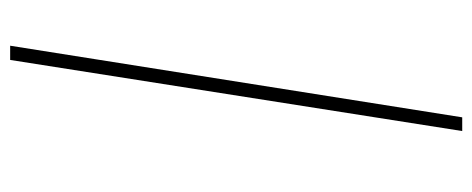

<svg xmlns="http://www.w3.org/2000/svg" viewBox="-296 -541 930 378"><g transform="rotate(-90 169.0 -352.0)"><path d="M240 -797H268L127 93H100Z"/></g></svg>

Font: Bitter ExtraLight
Style: Italic
Weight: 200
Italic angle: -9°
Designer: Sol Matas, and Bitter project Authors
Foundry: Sol Matas
Version: Version 2.001